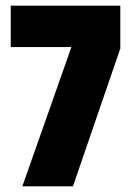

<svg xmlns="http://www.w3.org/2000/svg" viewBox="-20 -659 468 679"><path d="M59 0 232.5 -492.5H18V-639H405.5V-487.5L238 0Z"/></svg>

Font: Anek Odia SemiCondensed ExtraBold
Style: Regular
Weight: 800
Width: 4
Designer: Yesha Goshar & Mahesh Sahu (Odia), Yesha Goshar (Latin)
Foundry: Ek Type
Version: Version 1.003